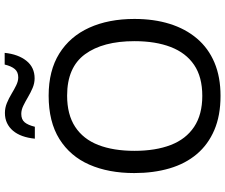

<svg xmlns="http://www.w3.org/2000/svg" viewBox="-91 -862 963 821"><g transform="rotate(-90 390.5 -451.5)"><path d="M720 -358Q720 -275 699 -207.5Q678 -140 636.5 -91Q595 -42 533.5 -16Q472 10 391 10Q307 10 245 -16.5Q183 -43 142 -91.5Q101 -140 81 -208Q61 -276 61 -359Q61 -469 97 -551Q133 -633 206.5 -679Q280 -725 392 -725Q499 -725 572 -679.5Q645 -634 682.5 -551.5Q720 -469 720 -358ZM156 -358Q156 -268 181 -203Q206 -138 258.5 -103Q311 -68 391 -68Q472 -68 523.5 -103Q575 -138 600 -203Q625 -268 625 -358Q625 -493 569 -569.5Q513 -646 392 -646Q311 -646 258.5 -611.5Q206 -577 181 -512.5Q156 -448 156 -358ZM208 -784Q211 -814 219.5 -837.5Q228 -861 242 -877.5Q256 -894 275 -903Q294 -912 318 -912Q340 -912 360.5 -903.5Q381 -895 400 -883.5Q419 -872 436.5 -863.5Q454 -855 470 -855Q493 -855 505.5 -869.5Q518 -884 525 -913H575Q569 -855 541 -820Q513 -785 466 -785Q445 -785 425 -793.5Q405 -802 385.5 -813.5Q366 -825 348.5 -833.5Q331 -842 314 -842Q290 -842 278 -827.5Q266 -813 259 -784Z"/></g></svg>

Font: Noto Sans Malayalam
Style: Regular
Weight: 400
Designer: Jelle Bosma - Monotype Design Team
Foundry: Monotype Imaging Inc.
Version: Version 2.103